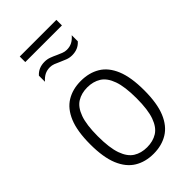

<svg xmlns="http://www.w3.org/2000/svg" viewBox="-267 -954 1041 1041"><g transform="rotate(-45 253.0 -434.0)"><path d="M252.5 9.5Q190 9.5 143.5 -18.8Q97 -47 71.2 -108.5Q45.5 -170 45.5 -270.5Q45.5 -370.5 71 -431.8Q96.5 -493 143 -521.2Q189.5 -549.5 252.5 -549.5Q315.5 -549.5 362.2 -521.5Q409 -493.5 434.5 -432Q460 -370.5 460 -270.5Q460 -170.5 434.5 -109Q409 -47.5 362.2 -19Q315.5 9.5 252.5 9.5ZM252.5 -40.5Q298 -40.5 331 -61Q364 -81.5 382 -131.5Q400 -181.5 400 -269Q400 -357.5 382 -408Q364 -458.5 330.8 -479.2Q297.5 -500 252.5 -500Q207.5 -500 174.5 -479.5Q141.5 -459 123.5 -409.2Q105.5 -359.5 105.5 -272Q105.5 -183 123.5 -132.5Q141.5 -82 174.5 -61.2Q207.5 -40.5 252.5 -40.5ZM318 -680.5Q298 -680.5 280 -687.5Q262 -694.5 245.5 -702Q230 -709.5 215.5 -715Q201 -720.5 186.5 -720.5Q164 -720.5 146.2 -711.5Q128.5 -702.5 112 -683.5V-730Q140 -762 187 -762Q207 -762 225 -755.2Q243 -748.5 259.5 -740.5Q275 -733.5 289.5 -727.8Q304 -722 318.5 -722Q341.5 -722 359.2 -731.2Q377 -740.5 393 -759.5V-713Q365 -680.5 318 -680.5ZM112 -834.5V-877H393V-834.5Z"/></g></svg>

Font: Encode Sans SemiCondensed Light
Style: Regular
Weight: 300
Width: 4
Designer: Multiple Designers
Foundry: Impallari Type
Version: Version 3.002